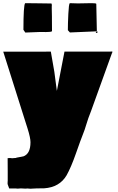

<svg xmlns="http://www.w3.org/2000/svg" viewBox="-28 -905 733 1194"><path d="M116.2 67.9Q161.6 52.2 161.6 -20.5Q161.6 -47.9 143.1 -106.9L135.3 -131.3Q78.1 -314.5 -7.8 -583.5H141.1L288.1 -584L310.1 -457.5Q312.5 -436.5 317.9 -397.9Q323.2 -359.4 325.7 -339.8L373 -584H661.6V-585L671.4 -584L668.9 -574.2H668L539.1 -216.8Q519 -166.5 509.3 -132.6Q499.5 -98.6 487.3 -68.8Q475.1 -39.1 444.6 48.1Q414.1 135.3 386.2 185.1Q342.3 259.8 246.1 266.1L200.2 266.6L160.6 268.6Q149.4 268.6 141.6 267.1Q138.2 268.1 131.3 268.1L101.6 266.6L82.5 268.1Q80.1 268.1 70.3 267.1Q49.8 267.1 29.3 267.1L20 242.2Q19 239.3 19 234.6Q19 230 19.5 228V224.6L20 219.7V164.1Q20 106.4 19.5 78.6Q26.4 77.6 34.4 77.6Q42.5 77.6 47.4 79.1Q54.2 77.6 65.4 77.6H69.3Q73.2 75.2 86.9 73.2Q100.6 71.3 107.9 69.3Q115.2 67.4 116.2 67.4ZM456.5 -883.8 539.6 -885.3Q569.3 -885.3 570.8 -881.3Q573.2 -807.1 574.2 -714.4Q572.8 -711.4 572.8 -709.5L569.3 -710L406.7 -703.1L394 -717.3Q394 -758.8 397 -819.1Q399.9 -879.4 405.8 -885.3Q433.1 -883.8 456.5 -883.8ZM394 -716.8V-717.3ZM572.3 -709 579.1 -708.5Q579.1 -700.2 572.3 -700.2Q569.3 -700.2 567.4 -702.1ZM293.9 -850.1 294.9 -802.2V-787.1Q294.9 -733.9 295.4 -710.9Q290.5 -705.6 255.9 -705.6L245.6 -706.1H220.7L129.4 -702.6Q119.1 -717.8 117.7 -719.7Q117.7 -873 128.4 -885.3Q146 -884.8 202.9 -884.5Q259.8 -884.3 291 -883.3Q294.4 -882.3 294.4 -871.1L293.9 -865.7Z"/></svg>

Font: Bowlby One
Style: Regular
Weight: 400
Designer: vernon adams
Foundry: vernon adams
Version: Version 1.001